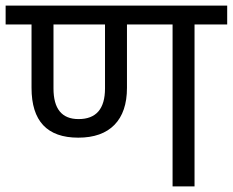

<svg xmlns="http://www.w3.org/2000/svg" viewBox="-42 -662 827 682"><path d="M331 -348V-575H148V-348Q148 -239 237 -239Q331 -239 331 -348ZM765 -642V-575H649V0H571V-575H409V-350Q409 -264 364.5 -218.5Q320 -173 236 -173Q70 -173 70 -350V-575H-22V-642Z"/></svg>

Font: Hind Regular
Style: Regular
Weight: 400
Designer: Manushi Parikh, Satya Rajpurohit
Foundry: Indian Type Foundry
Version: Version 1.201;PS 1.0;hotconv 1.0.78;makeotf.lib2.5.61930; tt